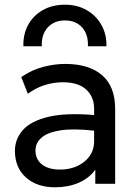

<svg xmlns="http://www.w3.org/2000/svg" viewBox="-20 -782 582 817"><path d="M215 15Q137 15 90.2 -27Q43.5 -69 43.5 -140Q43.5 -190.5 77.5 -228.8Q111.5 -267 185.8 -284.8Q260 -302.5 380.5 -292.5V-318.5Q380.5 -370.5 346.5 -401.2Q312.5 -432 248 -432Q209 -432 171 -420.2Q133 -408.5 98.5 -383L70.5 -454Q115.5 -485 164 -497.5Q212.5 -510 257.5 -510Q359 -510 414.5 -462Q470 -414 470 -319V0H385.5V-60Q359.5 -23.5 314.5 -4.2Q269.5 15 215 15ZM131 -142.5Q131 -103.5 158.8 -82Q186.5 -60.5 235 -60.5Q297 -60.5 338.8 -94Q380.5 -127.5 380.5 -181.5V-226Q290 -236 235.2 -227Q180.5 -218 155.8 -195.5Q131 -173 131 -142.5ZM79.5 -585Q78 -636.5 100 -676.5Q122 -716.5 162.5 -739.2Q203 -762 256.5 -762Q308.5 -762 348.8 -739Q389 -716 411.5 -676Q434 -636 433 -585H354Q356.5 -634.5 329.8 -664.8Q303 -695 256.5 -695Q210 -695 182.8 -664.8Q155.5 -634.5 158 -585Z"/></svg>

Font: Geologica Light
Style: Regular
Weight: 300
Designer: Sindre Bremnes, Frode Helland
Foundry: Monokrom Skriftforlag AS
Version: Version 1.010; ttfautohint (v1.8.4.7-5d5b);gftools[0.9.28]